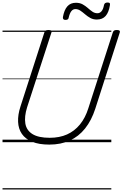

<svg xmlns="http://www.w3.org/2000/svg" viewBox="-20 -1128 971 1523"><path d="M371 19Q289 19 235 -3.5Q181 -26 153.5 -66Q126 -106 123.5 -161.5Q121 -217 142 -282L332 -871Q335 -881 342 -885.5Q349 -890 365 -890Q379 -890 385.5 -885.5Q392 -881 388 -870L195 -277Q172 -203 181 -148.5Q190 -94 237.5 -64.5Q285 -35 374 -35Q452 -35 511.5 -61.5Q571 -88 614 -140.5Q657 -193 681 -270L875 -871Q878 -881 885 -885.5Q892 -890 907 -890Q937 -890 930 -870L736 -266Q706 -173 655 -109Q604 -45 533 -13Q462 19 371 19ZM499 -970Q477 -970 479 -992Q489 -1049 514 -1077.5Q539 -1106 582 -1106Q613 -1106 635.5 -1093.5Q658 -1081 676.5 -1064.5Q695 -1048 713 -1035.5Q731 -1023 753 -1023Q772 -1023 785.5 -1039Q799 -1055 805 -1088Q809 -1108 833 -1108Q846 -1108 850 -1103.5Q854 -1099 852 -1087Q843 -1030 818 -1001.5Q793 -973 748 -973Q719 -973 696.5 -985.5Q674 -998 655 -1014.5Q636 -1031 617.5 -1043.5Q599 -1056 578 -1056Q559 -1056 546 -1039.5Q533 -1023 525 -989Q524 -979 517.5 -974.5Q511 -970 499 -970ZM0 365H863V375H0ZM0 -20H863V0H0ZM0 -505H863V-500H0ZM0 -885H863V-875H0Z"/></svg>

Font: Playwrite DK Uloopet Guides
Style: Regular
Weight: 400
Designer: Veronika Burian, José Scaglione
Foundry: TypeTogether
Version: Version 1.003